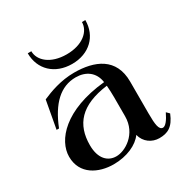

<svg xmlns="http://www.w3.org/2000/svg" viewBox="-170 -869 992 1025"><g transform="rotate(-30 326.5 -356.0)"><path d="M241 15C323 15 392 -17 423 -61C435 -12 477 16 522 16C573 16 609 -1 637 -70L620 -87C600 -45 581 -23 566 -23C542 -24 537 -58 537 -127V-324C537 -470 427 -515 301 -515C219 -515 147 -488 99 -467L68 -297H83C133 -423 202 -489 296 -489C358 -489 406 -456 415 -391C160 -366 54 -240 54 -139C54 -30 149 15 241 15ZM274 -15C224 -15 181 -52 181 -137C181 -264 248 -345 418 -367C420 -347 421 -313 421 -296V-177C421 -68 328 -14 274 -15ZM161 -728H139C139 -629 210 -560 317 -560C423 -560 494 -629 494 -728H473C473 -671 416 -619 317 -619C218 -619 161 -671 161 -728Z"/></g></svg>

Font: Sprat Medium
Style: Regular
Weight: 500
Designer: Ethan Nakache
Foundry: Collletttivo
Version: Version 2.000;Glyphs 3.2 (3217)